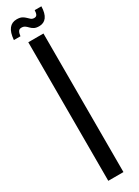

<svg xmlns="http://www.w3.org/2000/svg" viewBox="-254 -944 695 960"><g transform="rotate(-30 94.0 -464.0)"><path d="M49.5 0V-800H137V0ZM157.5 -923H196Q195 -882.5 180 -862.2Q165 -842 137.5 -842Q119.5 -842 109 -847.8Q98.5 -853.5 91.2 -861.2Q84 -869 76 -874.8Q68 -880.5 55.5 -880.5Q43.5 -880.5 38 -871.5Q32.5 -862.5 30.5 -845.5H-7.5Q-4 -888 12 -908.2Q28 -928.5 56 -928.5Q74.5 -928.5 85.5 -922.8Q96.5 -917 103.8 -909.5Q111 -902 118.2 -896Q125.5 -890 136.5 -890Q148 -890 152.5 -898.5Q157 -907 157.5 -923Z"/></g></svg>

Font: Big Shoulders Display Thin SemiBold
Style: Regular
Weight: 600
Version: Version 2.002